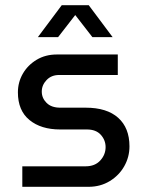

<svg xmlns="http://www.w3.org/2000/svg" viewBox="-20 -720 567 740"><path d="M66 0V-79H310Q346 -79 366.5 -101.5Q387 -124 387 -153Q387 -180 368.5 -200.5Q350 -221 315 -221H212Q138 -221 93.5 -257.5Q49 -294 49 -364Q49 -403 68 -436Q87 -469 121 -489.5Q155 -510 199 -510H434V-431H208Q178 -431 159.5 -411.5Q141 -392 141 -367Q141 -342 159.5 -323.5Q178 -305 212 -305H310Q392 -305 435.5 -266Q479 -227 479 -156Q479 -115 459 -79.5Q439 -44 403 -22Q367 0 321 0ZM126 -577 218 -700H322L414 -577H336L270 -662L204 -577Z"/></svg>

Font: MuseoModerno
Style: Regular
Weight: 400
Designer: Pablo Cosgaya, Héctor Gatti, Marcela Romero, and the Authors of The MuseoModerno Project.
Foundry: Omnibus-Type Team
Version: Version 1.001